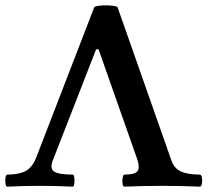

<svg xmlns="http://www.w3.org/2000/svg" viewBox="-22 -694 781 717"><path d="M6 3Q0 3 -1.5 -8Q-3 -19 -1.5 -30.5Q0 -42 6 -42Q48 -42 73 -55Q98 -68 113 -105L330 -667Q331 -670 344 -672Q357 -674 373.5 -674Q390 -674 403 -672Q416 -670 417 -667L617 -98Q627 -66 653 -54Q679 -42 724 -42Q730 -42 732 -30.5Q734 -19 732 -8Q730 3 724 3Q654 0 584 0Q514 0 443 3Q437 3 435.5 -8Q434 -19 436 -30.5Q438 -42 443 -42Q481 -42 491 -54Q501 -66 491 -98L346 -510H337L176 -97Q163 -65 180 -53.5Q197 -42 249 -42Q254 -42 255.5 -30.5Q257 -19 255.5 -8Q254 3 249 3Q186 0 128 0Q66 0 6 3Z"/></svg>

Font: Junicode SmExp
Style: Bold
Weight: 700
Width: 6
Designer: Peter S. Baker
Version: Version 2.205; ttfautohint (v1.8.4)